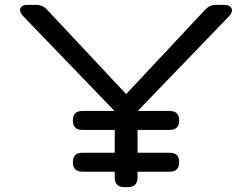

<svg xmlns="http://www.w3.org/2000/svg" viewBox="-20 -770 1006 790"><path d="M452.1 -39.1V-312.5L76.7 -702.1Q64.9 -714.4 63 -725.3Q61 -736.3 69.1 -743.2Q77.1 -750 92.8 -750H127Q142.1 -750 153.3 -745.1Q164.6 -740.2 174.8 -729L499 -382.8L823.2 -729Q833.5 -740.2 844.7 -745.1Q856 -750 871.1 -750H900.9Q918 -750 926.8 -743.2Q935.5 -736.3 934.3 -725.3Q933.1 -714.4 921.4 -702.1L545.9 -312.5V-39.1Q545.9 -20 535.9 -10Q525.9 0 506.8 0H491.2Q472.2 0 462.2 -10Q452.1 -20 452.1 -39.1ZM318.8 -141.6H678.2Q690.9 -141.6 699.7 -137.2Q708.5 -132.8 712.9 -124Q717.3 -115.2 717.3 -102.5Q717.3 -89.8 712.9 -81.1Q708.5 -72.3 699.7 -67.9Q690.9 -63.5 678.2 -63.5H318.8Q306.2 -63.5 297.4 -67.9Q288.6 -72.3 284.2 -81.1Q279.8 -89.8 279.8 -102.5Q279.8 -115.2 284.2 -124Q288.6 -132.8 297.4 -137.2Q306.2 -141.6 318.8 -141.6ZM318.8 -313.5H678.2Q690.9 -313.5 699.7 -309.1Q708.5 -304.7 712.9 -295.9Q717.3 -287.1 717.3 -274.4Q717.3 -261.7 712.9 -252.9Q708.5 -244.1 699.7 -239.7Q690.9 -235.4 678.2 -235.4H318.8Q306.2 -235.4 297.4 -239.7Q288.6 -244.1 284.2 -252.9Q279.8 -261.7 279.8 -274.4Q279.8 -287.1 284.2 -295.9Q288.6 -304.7 297.4 -309.1Q306.2 -313.5 318.8 -313.5Z"/></svg>

Font: Gyrochrome
Style: Regular
Weight: 400
Designer: David Moles
Foundry: David Moles
Version: Version 1.005;Glyphs 3.2.3 (3260)